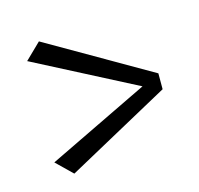

<svg xmlns="http://www.w3.org/2000/svg" viewBox="-59 -557 447 432"><g transform="rotate(-15 165.0 -341.0)"><path d="M306 -356V-319L65 -187L28 -223L264 -337L28 -459L65 -495Z"/></g></svg>

Font: Rakkas
Style: Regular
Weight: 400
Designer: Zeynep Akay
Foundry: Zeynep Akay
Version: Version 2.000